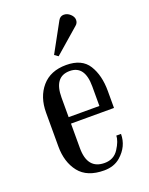

<svg xmlns="http://www.w3.org/2000/svg" viewBox="-134 -760 649 839"><g transform="rotate(-20 190.5 -340.0)"><path d="M336 -311V-232H136V-118Q136 -20 216 -20Q259 -20 281.5 -55Q304 -90 304 -115H326Q326 -57 279 -16Q249 10 203 10Q124 10 87 -37Q50 -84 50 -157V-314Q50 -387 90 -433.5Q130 -480 203 -480Q276 -480 306 -432Q336 -384 336 -311ZM279 -262V-353Q279 -450 209 -450Q136 -450 136 -353V-262ZM243 -674Q252 -690 268.5 -690Q285 -690 298.5 -677.5Q312 -665 312 -650.5Q312 -636 301 -627L186 -527L169 -539Z"/></g></svg>

Font: Trochut
Style: Regular
Weight: 400
Designer: Andreu Balius
Foundry: Andreu Balius
Version: Version 1.001